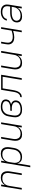

<svg xmlns="http://www.w3.org/2000/svg" viewBox="2008 -2576 783 4840"><g transform="rotate(-90 2400.0 -156.5)"><path d="M39 0 125 -520H168L152 -422Q166 -447 187 -468Q208 -489 233.5 -503Q259 -517 287 -522.5Q315 -528 342 -528Q371 -528 398 -521.5Q425 -515 446 -498.5Q467 -482 480 -458Q493 -434 498.5 -407Q504 -380 503 -351.5Q502 -323 497 -294L449 0H406L455 -301Q459 -324 460 -347.5Q461 -371 456 -393.5Q451 -416 439.5 -435Q428 -454 410 -466.5Q392 -479 369.5 -484.5Q347 -490 323 -490Q301 -490 278.5 -485.5Q256 -481 235 -471Q214 -461 196.5 -444.5Q179 -428 166 -408.5Q153 -389 146 -367Q139 -345 135 -323L82 0Z M603 215 725 -520H768L752 -421Q766 -447 788 -468Q810 -489 836 -503Q862 -517 890 -522.5Q918 -528 946 -528Q975 -528 1002.5 -521.5Q1030 -515 1051.5 -499Q1073 -483 1086.5 -459Q1100 -435 1106 -408Q1112 -381 1111 -352Q1110 -323 1105 -294L1089 -194Q1084 -168 1075.5 -141.5Q1067 -115 1051.5 -91Q1036 -67 1014.5 -47Q993 -27 967.5 -14.5Q942 -2 914.5 3Q887 8 861 8Q831 8 803 1Q775 -6 754 -22.5Q733 -39 719.5 -63.5Q706 -88 701 -115L646 215ZM853 -30Q876 -30 899 -34.5Q922 -39 943.5 -49.5Q965 -60 983.5 -76.5Q1002 -93 1015 -113.5Q1028 -134 1035.5 -156Q1043 -178 1047 -201L1063 -301Q1067 -325 1067.5 -348.5Q1068 -372 1063 -394.5Q1058 -417 1045.5 -436Q1033 -455 1015 -467.5Q997 -480 974 -485Q951 -490 927 -490Q905 -490 882 -485.5Q859 -481 838 -471Q817 -461 798.5 -445Q780 -429 767 -409Q754 -389 746.5 -367Q739 -345 735 -323L719 -223Q715 -199 714 -175Q713 -151 718.5 -128.5Q724 -106 735.5 -86.5Q747 -67 765 -54Q783 -41 806 -35.5Q829 -30 853 -30Z M1432 8Q1403 8 1375.5 1.5Q1348 -5 1327 -21.5Q1306 -38 1293 -62Q1280 -86 1274.5 -113Q1269 -140 1270 -168.5Q1271 -197 1276 -226L1325 -520H1368L1318 -219Q1314 -196 1313.5 -172.5Q1313 -149 1318 -126.5Q1323 -104 1334.5 -85Q1346 -66 1364 -53.5Q1382 -41 1404.5 -35.5Q1427 -30 1451 -30Q1472 -30 1494.5 -34.5Q1517 -39 1538 -49Q1559 -59 1577 -75.5Q1595 -92 1607.5 -111.5Q1620 -131 1627.5 -153Q1635 -175 1638 -197L1692 -520H1735L1649 0H1606L1622 -98Q1607 -73 1586 -52Q1565 -31 1539.5 -17Q1514 -3 1486.5 2.5Q1459 8 1432 8Z M2058 8Q2027 8 1997 3Q1967 -2 1941.5 -16.5Q1916 -31 1898 -53.5Q1880 -76 1871.5 -104.5Q1863 -133 1863 -164Q1863 -195 1868 -226L1885 -326Q1889 -354 1899 -381.5Q1909 -409 1926 -433.5Q1943 -458 1967 -477Q1991 -496 2018.5 -508Q2046 -520 2074.5 -524Q2103 -528 2130 -528Q2154 -528 2177.5 -525Q2201 -522 2222.5 -515Q2244 -508 2263 -496Q2282 -484 2294.5 -466.5Q2307 -449 2311 -426Q2315 -403 2311 -379Q2308 -359 2298 -339.5Q2288 -320 2271 -306.5Q2254 -293 2234 -284Q2214 -275 2194 -270Q2216 -262 2235.5 -249.5Q2255 -237 2268.5 -218.5Q2282 -200 2286 -176.5Q2290 -153 2286 -128Q2282 -105 2270 -83Q2258 -61 2239 -45Q2220 -29 2197.5 -19Q2175 -9 2151.5 -3Q2128 3 2104.5 5.5Q2081 8 2058 8ZM2059 -30Q2077 -30 2096 -32Q2115 -34 2133.5 -38.5Q2152 -43 2170 -50Q2188 -57 2204 -69Q2220 -81 2230.5 -98.5Q2241 -116 2244 -134Q2247 -154 2242.5 -173Q2238 -192 2226.5 -206Q2215 -220 2198 -229Q2181 -238 2162.5 -243Q2144 -248 2124.5 -249.5Q2105 -251 2085 -251H2024L2030 -290H2092Q2109 -290 2127 -291Q2145 -292 2162.5 -296Q2180 -300 2197.5 -306Q2215 -312 2230.5 -323Q2246 -334 2256 -350.5Q2266 -367 2269 -384Q2272 -402 2268.5 -418.5Q2265 -435 2254.5 -447.5Q2244 -460 2229.5 -468Q2215 -476 2199 -481Q2183 -486 2165.5 -488Q2148 -490 2131 -490Q2107 -490 2083.5 -486.5Q2060 -483 2037 -473Q2014 -463 1994.5 -446.5Q1975 -430 1961 -409.5Q1947 -389 1939 -366Q1931 -343 1927 -319L1910 -219Q1906 -194 1906 -169.5Q1906 -145 1912 -122.5Q1918 -100 1932 -81Q1946 -62 1966 -50Q1986 -38 2010 -34Q2034 -30 2059 -30Z M2368 0 2374 -38Q2389 -38 2404 -42.5Q2419 -47 2432.5 -56.5Q2446 -66 2456 -79Q2466 -92 2473.5 -106Q2481 -120 2486 -135Q2491 -150 2495 -165Q2499 -180 2501.5 -195Q2504 -210 2507 -225Q2509 -239 2511.5 -253Q2514 -267 2516 -281L2556 -520H2935L2849 0H2806L2885 -482H2592L2558 -275Q2558 -272 2557.5 -269Q2557 -266 2556 -263Q2553 -242 2549 -220.5Q2545 -199 2540 -177.5Q2535 -156 2528.5 -134.5Q2522 -113 2511.5 -92.5Q2501 -72 2486.5 -53.5Q2472 -35 2452.5 -22Q2433 -9 2411 -4.5Q2389 0 2368 0Z M3232 8Q3203 8 3175.5 1.5Q3148 -5 3127 -21.5Q3106 -38 3093 -62Q3080 -86 3074.5 -113Q3069 -140 3070 -168.5Q3071 -197 3076 -226L3125 -520H3168L3118 -219Q3114 -196 3113.5 -172.5Q3113 -149 3118 -126.5Q3123 -104 3134.5 -85Q3146 -66 3164 -53.5Q3182 -41 3204.5 -35.5Q3227 -30 3251 -30Q3272 -30 3294.5 -34.5Q3317 -39 3338 -49Q3359 -59 3377 -75.5Q3395 -92 3407.5 -111.5Q3420 -131 3427.5 -153Q3435 -175 3438 -197L3492 -520H3535L3449 0H3406L3422 -98Q3407 -73 3386 -52Q3365 -31 3339.5 -17Q3314 -3 3286.5 2.5Q3259 8 3232 8Z M4006 0 4041 -217Q4001 -204 3960 -196.5Q3919 -189 3879 -189Q3850 -189 3822 -194.5Q3794 -200 3770.5 -213Q3747 -226 3730 -247.5Q3713 -269 3705.5 -295.5Q3698 -322 3700 -351Q3702 -380 3707 -409L3725 -520H3768L3748 -403Q3745 -380 3743.5 -356.5Q3742 -333 3748 -311.5Q3754 -290 3768 -273Q3782 -256 3801 -245.5Q3820 -235 3842.5 -231Q3865 -227 3889 -227Q3928 -227 3968 -235Q4008 -243 4048 -255L4092 -520H4135L4049 0Z M4408 8Q4386 8 4364 5Q4342 2 4322.5 -7Q4303 -16 4288 -30.5Q4273 -45 4264.5 -64Q4256 -83 4254 -105.5Q4252 -128 4256 -150Q4259 -169 4267 -188Q4275 -207 4289 -222.5Q4303 -238 4321 -249Q4339 -260 4358 -267.5Q4377 -275 4396.5 -280Q4416 -285 4435.5 -287.5Q4455 -290 4474 -291Q4493 -292 4513 -292H4654L4660 -331Q4664 -352 4663.5 -373.5Q4663 -395 4656 -414.5Q4649 -434 4635.5 -449Q4622 -464 4604 -473Q4586 -482 4564.5 -486Q4543 -490 4522 -490Q4503 -490 4484.5 -488Q4466 -486 4448 -480.5Q4430 -475 4412 -466Q4394 -457 4379.5 -443.5Q4365 -430 4355 -413Q4345 -396 4342 -377H4299Q4304 -400 4315.5 -422.5Q4327 -445 4344.5 -463Q4362 -481 4383.5 -494Q4405 -507 4428 -514.5Q4451 -522 4475 -525Q4499 -528 4522 -528Q4550 -528 4577 -523.5Q4604 -519 4627.5 -507.5Q4651 -496 4669 -476.5Q4687 -457 4696 -432.5Q4705 -408 4706 -380Q4707 -352 4702 -324L4649 0H4606L4623 -108Q4607 -79 4583 -56Q4559 -33 4530 -18.5Q4501 -4 4469.5 2Q4438 8 4408 8ZM4427 -30Q4451 -30 4475.5 -34.5Q4500 -39 4523.5 -49Q4547 -59 4567.5 -75.5Q4588 -92 4603.5 -113Q4619 -134 4627.5 -157.5Q4636 -181 4640 -205L4648 -254H4513Q4497 -254 4481.5 -253Q4466 -252 4450 -250.5Q4434 -249 4418.5 -245.5Q4403 -242 4387.5 -237Q4372 -232 4356.5 -224.5Q4341 -217 4328.5 -206Q4316 -195 4308.5 -180Q4301 -165 4298 -149Q4294 -122 4302 -97.5Q4310 -73 4329 -57Q4348 -41 4374 -35.5Q4400 -30 4427 -30Z"/></g></svg>

Font: Iosevka SS04 XLt Ex
Style: Italic
Weight: 200
Width: 7
Italic angle: -9°
Monospace: yes
Designer: Belleve Invis
Foundry: Belleve Invis
Version: Version 19.0.0; ttfautohint (v1.8.4)